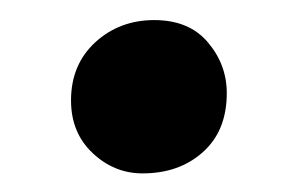

<svg xmlns="http://www.w3.org/2000/svg" viewBox="-20 -168 303 196"><path d="M125.5 9Q96.5 9 74.5 -11.8Q52.5 -32.5 52.5 -65.5Q52.5 -102 77.2 -124.8Q102 -147.5 137.5 -147.5Q173 -147.5 192.2 -124.8Q211.5 -102 211.5 -73Q211.5 -34.5 187.2 -12.8Q163 9 125.5 9Z"/></svg>

Font: Merriweather 48pt
Style: Bold
Weight: 700
Version: Version 2.100